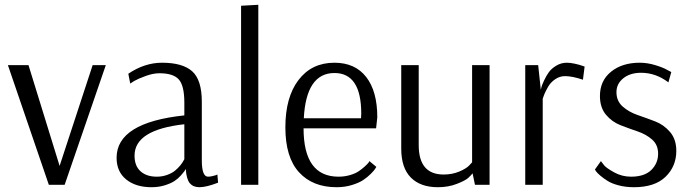

<svg xmlns="http://www.w3.org/2000/svg" viewBox="-20 -772 2877 802"><path d="M184 0 13 -500H99L229 -79L367 -500H422L250 0Z M613 10Q547 10 507 -22.5Q467 -55 467 -113Q467 -260 750 -290V-343Q750 -414 727 -440Q704 -466 646 -466Q620 -466 589.5 -455Q559 -444 541 -434L524 -423L516 -464Q584 -510 657 -510Q743 -510 783 -474Q823 -438 823 -347V-102Q823 -34 849 -34Q856 -34 865.5 -36Q875 -38 881 -40L888 -43L891 -9Q842 10 813 10Q787 10 773 -6.5Q759 -23 756 -65H755Q754 -62 750.5 -57Q747 -52 735.5 -39Q724 -26 709 -16Q694 -6 668.5 2Q643 10 613 10ZM635 -34Q658 -34 678.5 -41.5Q699 -49 711.5 -59.5Q724 -70 733 -81Q742 -92 746 -100L750 -107V-253Q542 -230 542 -122Q542 -79 567 -56.5Q592 -34 635 -34Z M987 0V-748L1059 -752V0Z M1386 10Q1286 10 1229 -52.5Q1172 -115 1172 -240Q1172 -366 1227 -438Q1282 -510 1377 -510Q1463 -510 1509.5 -450.5Q1556 -391 1556 -282L1551 -236H1248Q1248 -34 1394 -34Q1419 -34 1441.5 -40.5Q1464 -47 1478 -56.5Q1492 -66 1503 -76Q1514 -86 1519 -92L1523 -99L1552 -75Q1550 -72 1546.5 -66Q1543 -60 1528.5 -45.5Q1514 -31 1496.5 -19.5Q1479 -8 1449.5 1Q1420 10 1386 10ZM1249 -278H1488Q1489 -288 1489 -297Q1489 -467 1377 -467Q1259 -467 1249 -278Z M1809 10Q1736 10 1696 -30.5Q1656 -71 1656 -151V-500H1729V-166Q1729 -43 1833 -43Q1869 -43 1898.5 -55.5Q1928 -68 1940 -81L1952 -94V-500H2025V0H1964L1954 -48Q1947 -39 1935.5 -28.5Q1924 -18 1888.5 -4Q1853 10 1809 10Z M2174 0V-500H2228L2239 -397Q2240 -402 2242 -409.5Q2244 -417 2253 -436.5Q2262 -456 2273 -471Q2284 -486 2304 -498Q2324 -510 2348 -510Q2362 -510 2380.5 -506Q2399 -502 2410 -498L2422 -494L2415 -439Q2371 -454 2340 -454Q2318 -454 2299 -441Q2280 -428 2269.5 -409.5Q2259 -391 2254 -379Q2249 -367 2247 -360V0Z M2628 10Q2594 10 2565 2.5Q2536 -5 2518.5 -16Q2501 -27 2488 -38Q2475 -49 2470 -56L2465 -64L2490 -99Q2495 -92 2504 -81Q2513 -70 2545.5 -52Q2578 -34 2616 -34Q2672 -34 2700.5 -62Q2729 -90 2729 -130Q2729 -167 2704 -189Q2679 -211 2643.5 -223Q2608 -235 2572 -249Q2536 -263 2511 -293Q2486 -323 2486 -371Q2486 -435 2532.5 -472.5Q2579 -510 2652 -510Q2684 -510 2717 -500Q2750 -490 2767 -480L2784 -471L2772 -428Q2719 -468 2658 -468Q2612 -468 2583.5 -445Q2555 -422 2555 -387Q2555 -350 2581 -327Q2607 -304 2643.5 -291.5Q2680 -279 2716.5 -265Q2753 -251 2779 -220.5Q2805 -190 2805 -142Q2805 -77 2760 -33.5Q2715 10 2628 10Z"/></svg>

Font: Arsenal
Style: Regular
Weight: 400
Designer: Andrij Shevchenko
Foundry: Stairsfor
Version: Version 2.001;PS 002.001;hotconv 1.0.88;makeotf.lib2.5.64775